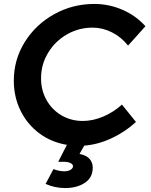

<svg xmlns="http://www.w3.org/2000/svg" viewBox="-20 -729 763 973"><path d="M407 9 383 51Q418 58 434 76.5Q450 95 450 120Q450 171 410 197.5Q370 224 310 224Q258 224 211 203L251 128Q280 139 305 139Q325 139 337.5 131.5Q350 124 350 113Q350 104 337.5 97.5Q325 91 304 91H275L319 5Q240 -8 179 -53.5Q118 -99 84 -168.5Q50 -238 50 -320Q50 -427 105.5 -516Q161 -605 254.5 -657Q348 -709 458 -709Q533 -709 601.5 -679Q670 -649 717 -596L629 -498Q595 -541 547.5 -565Q500 -589 449 -589Q379 -589 319 -554.5Q259 -520 223.5 -461Q188 -402 188 -332Q188 -272 215.5 -222.5Q243 -173 291.5 -144.5Q340 -116 400 -116Q450 -116 502.5 -138Q555 -160 598 -199L669 -111Q614 -60 544.5 -28Q475 4 407 9Z"/></svg>

Font: Gontserrat Medium
Style: Italic
Weight: 500
Italic angle: -11.3°
Designer: Julieta Ulanovsky
Foundry: Julieta Ulanovsky
Version: Version 6.001